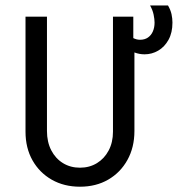

<svg xmlns="http://www.w3.org/2000/svg" viewBox="-20 -687 679 715"><path d="M277.8 8.3Q218.8 8.3 172.9 -17.7Q127.1 -43.8 101 -89.9Q75 -136.1 75 -196.5V-625H154.9V-199.3Q154.9 -158.3 170.8 -127.4Q186.8 -96.5 214.6 -79.5Q242.4 -62.5 277.8 -62.5Q313.2 -62.5 341 -79.5Q368.8 -96.5 384.7 -126.7Q400.7 -156.9 400.7 -196.5V-625H476.4V-545.1Q481.9 -542.4 488.2 -540.6Q494.4 -538.9 501.4 -538.9Q518.8 -538.9 530.9 -547.2Q543.1 -555.6 549.3 -570.1Q555.6 -584.7 555.6 -602.8Q555.6 -615.3 552.1 -632.3Q548.6 -649.3 538.9 -666.7H605.6Q615.3 -650 618.8 -634Q622.2 -618.1 622.2 -602.8Q622.2 -565.3 607.6 -538.9Q593.1 -512.5 569.4 -498.6Q545.8 -484.7 518.1 -484.7Q508.3 -484.7 499 -486.5Q489.6 -488.2 480.6 -491.7V-199.3Q480.6 -138.2 454.5 -91.3Q428.5 -44.4 383 -18.1Q337.5 8.3 277.8 8.3Z"/></svg>

Font: Afacad Flux
Style: Regular
Weight: 400
Designer: Kristian Moeller
Foundry: Dicotype
Version: Version 1.100